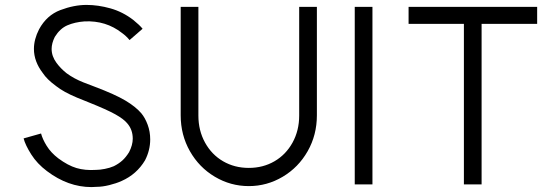

<svg xmlns="http://www.w3.org/2000/svg" viewBox="-20 -750 2268 781"><path d="M352 11Q257 11 171 -54Q131 -84 107 -122Q83 -160 76 -187L147 -207Q153 -184 170 -156.5Q187 -129 217 -106Q256 -77 291 -66.5Q326 -56 371 -59Q386 -59 406.5 -63Q427 -67 443 -74Q463 -84 477.5 -97Q492 -110 505 -131Q520 -160 520 -186Q520 -223 497 -249Q483 -266 449 -285Q415 -304 340 -334L293 -353Q238 -376 208 -400Q171 -427 154 -453Q118 -500 118 -551Q118 -590 139 -631Q170 -688 225.5 -709Q281 -730 332 -730Q379 -730 429 -716Q479 -702 522 -669Q548 -648 560 -633L507 -587Q493 -604 476 -616Q411 -667 324 -663Q284 -660 254 -647Q224 -634 203 -600Q190 -574 190 -551Q190 -521 210 -494Q227 -471 251 -452Q281 -430 319 -415L366 -397Q448 -366 490 -341Q532 -316 555 -289Q570 -271 580.5 -243Q591 -215 591 -183Q591 -139 570 -98Q536 -41 475 -14Q453 -4 424.5 3Q396 10 373 10Z M787 -280V-722H715V-281Q715 -201 752.5 -135Q790 -69 854 -31Q918 7 992 7Q1066 7 1130 -31Q1194 -69 1231.5 -135Q1269 -201 1269 -281V-722H1197V-280Q1197 -219 1170 -170Q1143 -121 1096.5 -94Q1050 -67 992 -67Q934 -67 887.5 -94Q841 -121 814 -170Q787 -219 787 -280Z M1495 -722V0H1423V-722Z M2165 -653H1939V0H1867V-653H1642V-722H2165Z"/></svg>

Font: SUIT
Style: Regular
Weight: 400
Designer: Sunn Youn; Korean Glyphs from Source Han Sans (Sandoll Communications; Soo-young Jang, Joo-yeon Kang)
Foundry: Sunn
Version: Version 1.140